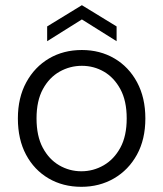

<svg xmlns="http://www.w3.org/2000/svg" viewBox="-20 -709 630 741"><path d="M294 12Q223 12 167.5 -20.5Q112 -53 80.5 -112Q49 -171 49 -252Q49 -332 81.5 -391.5Q114 -451 169.5 -483.5Q225 -516 296 -516Q366 -516 421.5 -483.5Q477 -451 509 -391.5Q541 -332 541 -252Q541 -171 508.5 -112Q476 -53 420 -20.5Q364 12 294 12ZM294 -48Q340 -48 380 -71Q420 -94 444.5 -139Q469 -184 469 -252Q469 -320 444.5 -365Q420 -410 381 -432.5Q342 -455 296 -455Q250 -455 210 -432.5Q170 -410 145.5 -365Q121 -320 121 -252Q121 -184 145 -139Q169 -94 208.5 -71Q248 -48 294 -48ZM162 -550V-607L296 -689L430 -607V-550L296 -634Z"/></svg>

Font: DM Sans Light
Style: Regular
Weight: 300
Designer: Colophon Foundry, Jonny Pinhorn
Foundry: Colophon Foundry
Version: Version 4.004; ttfautohint (v1.8.4.7-5d5b)